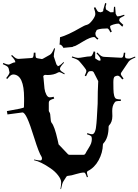

<svg xmlns="http://www.w3.org/2000/svg" viewBox="-22 -1215 951 1320"><path d="M688 -1147.9 701.2 -1194.8 709.5 -1190.4 704.1 -1168.5Q705.1 -1148.4 709 -1148.4L737.3 -1130.4Q752 -1130.4 758.8 -1131.3L761.7 -1168L769.5 -1168.5Q772.9 -1124 773.4 -1120.6L780.3 -1107.4Q783.2 -1102.5 785.2 -1102.5Q801.3 -1102.5 831.5 -1113.8L834 -1107.4Q799.3 -1090.8 799.3 -1085L797.4 -1075.2Q797.9 -1067.4 825.7 -1043.9L818.8 -1031.2Q797.4 -1052.7 792.5 -1052.7Q777.8 -1052.7 756.3 -1046.1Q734.9 -1039.6 734.9 -1033.2Q734.9 -1021.5 746.6 -997.6L737.3 -992.2Q724.1 -1019.5 716.3 -1019.5Q674.8 -1019.5 650.9 -1012.2Q641.1 -1008.8 641.1 -1005.6Q641.1 -1002.4 639.2 -1000.5L633.8 -988.8Q633.8 -975.1 637.5 -967.5Q641.1 -960 654.8 -950.2L647 -942.4Q630.4 -960.4 625 -960.4Q600.1 -960.4 551.5 -931.2Q502.9 -901.9 496.3 -899.7Q489.7 -897.5 483.4 -895.8Q477.1 -894 477.1 -892.1L416 -886.2Q416 -883.8 415.8 -883.8Q415.5 -883.8 414.1 -886.2Q401.4 -909.2 386.2 -909.2Q389.2 -909.2 390.6 -959Q444.3 -973.6 530.8 -1023.9Q558.6 -1040.5 575.4 -1044.4Q592.3 -1048.3 612.8 -1075.4Q633.3 -1102.5 633.3 -1118.4Q633.3 -1134.3 623.5 -1161.6L632.8 -1165.5Q648.9 -1133.3 655.8 -1133.3L669.9 -1130.4Q676.8 -1132.3 681.2 -1134.3Q683.1 -1134.8 684.6 -1136.2Q686 -1137.7 687 -1138.4Q688 -1139.2 688 -1143.1ZM304.7 -699.2 291.5 -700.2Q278.3 -700.2 275.4 -689.9Q277.3 -682.6 279.3 -655.5Q281.2 -628.4 283.9 -606.2Q286.6 -584 296.4 -564.9Q306.2 -545.9 319.6 -545.9Q333 -545.9 346.7 -549.8L350.6 -537.1Q319.3 -528.8 315.4 -518.1Q313.5 -513.7 313.5 -505.9V-453.1Q313.5 -449.7 318.8 -441.9Q324.2 -434.1 325.2 -407.2Q326.2 -380.4 332.5 -371.1Q353 -347.7 374 -253.9Q381.3 -222.2 380.4 -223.1L445.3 -154.8Q449.7 -150.9 454.6 -150.9H553.7Q560.1 -150.9 565.4 -159.2Q572.3 -173.3 585.9 -194.6Q599.6 -215.8 604.5 -230.2Q609.4 -244.6 609.4 -260Q609.4 -275.4 603 -280.3Q596.7 -285.2 575.7 -292L578.6 -299.8Q600.1 -292 610.4 -292Q636.2 -292 641.1 -367.2Q643.1 -398.4 643.6 -399.9L649.4 -502Q649.4 -588.9 653.3 -657.2L621.6 -719.2Q616.2 -726.1 609.4 -726.1H600.6Q594.2 -726.1 590.8 -724.6Q582.5 -721.2 569.3 -690.9L560.5 -694.8Q571.8 -719.2 571.8 -725.6Q571.8 -731.9 568.6 -737.3Q565.4 -742.7 558.8 -751Q552.2 -759.3 547.9 -764.9Q543.5 -770.5 534.7 -780.8Q525.9 -791 521.5 -795.9Q512.7 -806.6 471.7 -819.8L473.6 -827.1Q502.9 -816.9 514.4 -816.9Q525.9 -816.9 553.2 -822Q580.6 -827.1 594.7 -827.1H597.7Q605 -827.1 610.1 -834Q615.2 -840.8 622.6 -861.8L632.3 -858.9V-814Q653.8 -797.9 661.6 -797.9Q669.4 -797.9 669.4 -801.8Q669.4 -811.5 664.3 -820.6Q659.2 -829.6 641.6 -848.1L647.5 -854Q664.1 -835.9 673.1 -830.6Q682.1 -825.2 692.4 -824.2L812.5 -817.9Q819.3 -817.9 823 -824.7Q826.7 -831.5 829.6 -853L839.4 -852.1Q837.4 -841.8 837.4 -832.3Q837.4 -822.8 839.4 -819.3Q842.3 -814 851.6 -813H853.5Q855.5 -812 865 -812Q874.5 -812 906.7 -826.2L908.7 -819.8Q872.1 -804.7 862.3 -791L814.5 -720.2Q808.6 -713.9 808.6 -706.5Q808.6 -699.2 827.6 -674.8L818.4 -668.9Q799.3 -694.8 787.6 -694.8Q782.7 -694.8 779.3 -693.8L768.6 -689.9Q757.3 -685.5 757.3 -650.4Q757.3 -615.2 757.8 -603.5Q758.8 -544.4 776.4 -536.1Q784.2 -532.2 809.6 -530.8L808.6 -521Q783.2 -521 775.6 -518.3Q768.1 -515.6 764.6 -507.8Q749.5 -487.8 749.5 -452.1L750.5 -417Q750.5 -375 726.6 -351.1Q724.6 -347.2 724.6 -345.2Q724.6 -267.1 689.5 -230Q685.5 -226.1 685.5 -221.2Q684.1 -165 656.2 -113.8Q628.4 -62.5 581.5 -39.1Q575.7 -36.1 575.7 -28.8Q575.7 -21.5 582.5 1L575.7 3.9Q568.4 -16.6 564.5 -22.7Q560.5 -28.8 555.7 -28.8Q535.2 -28.8 500.2 -18.1Q465.3 -7.3 452.9 -7.1Q440.4 -6.8 435.5 -2L413.6 32.2Q405.3 44.4 397.5 85H393.6Q398.4 57.6 398.4 37.6Q398.4 17.6 377.2 -9.8Q356 -37.1 325.7 -57.6Q259.3 -103.5 211.4 -113.8L212.4 -118.2Q242.7 -111.8 254.6 -111.8Q266.6 -111.8 266.6 -126Q266.6 -130.9 263.7 -137.2Q245.1 -165 214.6 -263.2Q184.1 -361.3 165.3 -401.6Q146.5 -441.9 132.3 -441.9L29.3 -428.2L25.4 -451.2Q142.6 -471.2 142.6 -477.1L143.6 -519V-541Q143.6 -699.7 70.3 -703.1Q60.5 -703.1 52.2 -697.5Q43.9 -691.9 27.3 -671.9L20.5 -678.2Q43.5 -706.5 43.5 -717.8Q43.5 -720.2 41.5 -726.1L37.6 -744.1Q35.2 -752.4 27.8 -758.3Q20.5 -764.2 -2.4 -773.9L0.5 -782.2Q26.4 -771 34.9 -771Q43.5 -771 50.8 -775.9L69.3 -784.2Q72.8 -785.2 78.1 -785.9Q83.5 -786.6 83.5 -787.1Q83.5 -803.2 54.7 -831.1L60.5 -836.9Q78.6 -819.3 87.2 -814.7Q95.7 -810.1 105.5 -810.1L191.4 -815.9Q201.7 -815.9 205.3 -821.8Q209 -827.6 210.4 -853H221.7Q221.7 -826.7 224.4 -821Q227.1 -815.4 237.3 -814L265.6 -809.1Q268.6 -809.1 272.5 -811L320.3 -837.9Q335.4 -845.2 350.6 -883.8L356.4 -880.9Q347.7 -848.1 347.7 -827.1L366.7 -770Q371.6 -770 374.5 -759.8Q386.2 -759.8 414.6 -788.1L418.5 -784.2Q390.6 -754.9 390.6 -744.1V-740.2Q390.6 -732.4 399.7 -725.1Q408.7 -717.8 423.3 -709L420.4 -704.1Q392.1 -719.2 387.2 -719.2Q382.3 -719.2 377.4 -716.8Q348.1 -699.2 304.7 -699.2Z"/></svg>

Font: Eater Caps
Style: Regular
Weight: 400
Version: Version 001.002